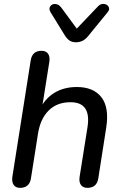

<svg xmlns="http://www.w3.org/2000/svg" viewBox="-20 -931 613 959"><path d="M41.9 -49.1 133.5 -629.9Q137.3 -653.5 150.9 -665.4Q164.4 -677.3 187.5 -677.3Q209.4 -677.3 219.9 -662.9Q230.3 -648.6 226.5 -622.8L188 -380.3H177Q202 -436.3 250 -466.3Q298 -496.4 363.6 -496.4Q446.6 -496.4 486.4 -445.4Q526.2 -394.5 510.6 -293.7L471 -40.1Q467.5 -16.9 453.8 -4.8Q440 7.3 416.5 7.3Q394.6 7.3 384.2 -7.4Q373.7 -22 377.6 -47.8L416.6 -292.9Q427.1 -356.8 406.2 -388.6Q385.3 -420.4 331.9 -420.4Q264.2 -420.4 222.8 -378.7Q181.3 -337 169.8 -263.4L134.6 -40.1Q131.1 -16.9 117.4 -4.8Q103.7 7.3 80.2 7.3Q58.3 7.3 48.1 -7.7Q38 -22.7 41.9 -49.1ZM302.2 -756.9 232.9 -869.3Q222.5 -885.9 230.6 -898.8Q238.8 -911.8 255.6 -911.1Q272.4 -910.4 285.1 -894.5L363.4 -788L470.2 -900Q482.9 -913 499.3 -911.3Q515.7 -909.5 522.6 -896.9Q529.6 -884.2 517.8 -870.2L423.2 -754.4Q409.2 -736.1 393.8 -728Q378.4 -719.9 358.3 -719.9Q339.8 -719.9 326.5 -729.1Q313.2 -738.4 302.2 -756.9Z"/></svg>

Font: SN Pro Thin
Style: Italic
Weight: 200
Italic angle: -9°
Designer: Tobias Whetton
Foundry: Supernotes
Version: Version 1.003;Glyphs 3.3 (3324)